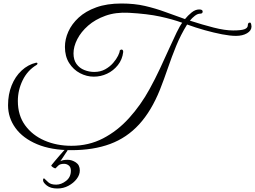

<svg xmlns="http://www.w3.org/2000/svg" viewBox="-20 -763 1457 1097"><path d="M388 70Q487 70 569 27.5Q651 -15 717.5 -88.5Q784 -162 834 -253Q866 -311 894 -371Q922 -431 946 -484.5Q970 -538 989 -577Q1008 -616 1021 -633Q966 -653 894.5 -668.5Q823 -684 716 -690Q641 -694 582.5 -673Q524 -652 483.5 -616.5Q443 -581 421.5 -539Q400 -497 400 -458Q400 -421 417 -397.5Q434 -374 461.5 -363Q489 -352 518 -352Q554 -352 581 -367Q608 -382 626.5 -403.5Q645 -425 654.5 -444.5Q664 -464 664 -473V-474Q669 -480 674 -480Q684 -480 684 -466Q679 -423 653.5 -391Q628 -359 592 -342Q556 -325 516 -325Q475 -325 437 -345Q399 -365 375 -403Q351 -441 351 -495Q351 -539 370.5 -582.5Q390 -626 429.5 -662.5Q469 -699 530 -721Q591 -743 674 -743Q748 -743 808.5 -729Q869 -715 924.5 -694.5Q980 -674 1037 -654Q1053 -674 1074.5 -691.5Q1096 -709 1118 -709Q1138 -709 1138 -697Q1138 -685 1124 -685Q1109 -685 1093 -672.5Q1077 -660 1065 -645Q1136 -622 1200.5 -605.5Q1265 -589 1312 -589Q1357 -589 1376.5 -596Q1396 -603 1396 -619Q1396 -625 1398.5 -629.5Q1401 -634 1408 -634Q1413 -634 1415 -625.5Q1417 -617 1417 -612Q1417 -588 1391.5 -573Q1366 -558 1328 -558Q1295 -558 1248.5 -567Q1202 -576 1150 -590.5Q1098 -605 1049 -623Q1012 -563 986.5 -500.5Q961 -438 939.5 -375Q918 -312 894 -251Q845 -129 775 -52.5Q705 24 609.5 59.5Q514 95 388 95Q273 95 192 61Q111 27 68.5 -31.5Q26 -90 26 -162Q26 -224 46.5 -275Q67 -326 103.5 -360Q140 -394 187 -405Q194 -405 194 -400Q194 -395 189 -392Q137 -361 109.5 -304.5Q82 -248 82 -186Q82 -104 123.5 -47Q165 10 234.5 40Q304 70 388 70ZM308 314Q269 314 247.5 297Q226 280 226 267Q226 256 232 256Q242 266 256.5 279Q271 292 301 292Q330 292 357.5 270.5Q385 249 385 212Q385 192 373 182.5Q361 173 346 173Q323 173 312.5 183.5Q302 194 297 199Q292 199 282.5 193Q273 187 273 182Q281 172 293.5 157Q306 142 319.5 126.5Q333 111 342.5 100.5Q352 90 354 90Q357 90 361.5 92.5Q366 95 366 97Q364 99 356.5 110.5Q349 122 340.5 135Q332 148 325 158Q338 150 367 150Q391 150 413.5 165Q436 180 436 211Q436 236 418 259.5Q400 283 371 298.5Q342 314 308 314Z"/></svg>

Font: Great Vibes
Style: Regular
Weight: 400
Designer: Robert E. Leuschke, Viktoriya Grabowska, Viviana Monsalve, Eben Sorkin
Foundry: Robert E. Leuschke
Version: Version 1.103; ttfautohint (v1.8.4.7-5d5b)